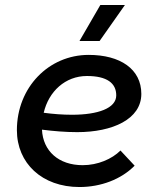

<svg xmlns="http://www.w3.org/2000/svg" viewBox="-20 -746 643 773"><path d="M300 7C386 7 468 -24 522 -79L465 -140C431 -106 374 -81 313 -81C216 -81 153 -138 149 -224C196 -218 244 -214 291 -214C433 -214 549 -266 549 -368C549 -468 464 -525 337 -525C176 -525 48 -394 48 -222C48 -89 149 7 300 7ZM381 -581 483 -726H384L300 -581ZM156 -292C176 -378 243 -440 330 -440C411 -440 448 -411 448 -362C448 -310 374 -284 270 -284C232 -284 193 -287 156 -292Z"/></svg>

Font: Fixel Display Medium
Style: Italic
Weight: 500
Italic angle: -10°
Designer: AlfaBravo + MacPaw
Foundry: Kyrylo Tkachov, Marchela Mozhyna, Serhii Makarenko, Maria Weinstein, Zakhar Kryvoshyya
Version: Version 1.210;Glyphs 3.2 (3217)